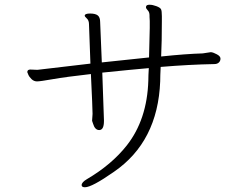

<svg xmlns="http://www.w3.org/2000/svg" viewBox="-20 -748 1040 809"><path d="M834 -523 867 -528H870Q879 -527 894 -519Q909 -511 909 -501Q909 -491 902 -484.5Q895 -478 883 -478Q776 -476 657 -466Q655 -428 655 -405Q645 -151 460 -24Q367 41 338 41Q324 41 324 32Q324 20 346 7Q450 -54 514 -135Q600 -244 605 -409Q605 -429 607 -461Q537 -455 411 -442L418 -242V-238Q418 -200 398 -200Q380 -200 372 -227Q369 -237 368 -239L370 -268Q370 -292 363 -436Q257 -424 203 -414.5Q149 -405 136 -405Q123 -405 113 -414.5Q103 -424 99 -434L95 -444Q95 -455 108 -455L131 -454H140L361 -480L355 -645Q355 -662 346 -670Q337 -678 337 -682Q337 -691 359.5 -691Q382 -691 392 -683Q402 -675 402 -655Q408 -524 409 -485L608 -506Q611 -608 611 -630V-660Q611 -670 610 -677V-683Q610 -697 602.5 -704.5Q595 -712 595 -718L596 -722Q598 -728 610.5 -728Q623 -728 639 -722Q655 -716 658.5 -709Q662 -702 662 -680V-659Q662 -570 659 -510Q764 -521 834 -523Z"/></svg>

Font: LXGW WenKai Lite Light
Style: Regular
Weight: 300
Designer: LXGW / Fontworks Inc.
Foundry: LXGW / Fontworks Inc.
Version: Version 1.511; March 25, 2025